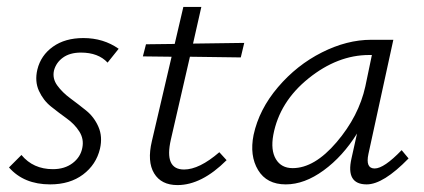

<svg xmlns="http://www.w3.org/2000/svg" viewBox="-20 -528 1226 555"><path d="M125 5Q49 5 6 -44L42 -80Q76 -39 133 -39Q167 -39 190 -56.5Q213 -74 218 -101Q223 -126 209.5 -147.5Q196 -169 173 -185.5Q150 -202 127.5 -220Q105 -238 92.5 -265.5Q80 -293 88 -327Q98 -368 133 -393Q168 -418 221 -418Q279 -418 323 -387L291 -347Q264 -376 214 -376Q182 -376 162 -361.5Q142 -347 136 -324Q131 -301 145.5 -281Q160 -261 183 -244Q206 -227 229 -208.5Q252 -190 264.5 -161.5Q277 -133 269 -98Q258 -52 220 -23.5Q182 5 125 5Z M529 -364 474 -125Q454 -38 512 -38Q556 -38 614 -88L635 -65Q563 7 493 7Q446 7 425.5 -27Q405 -61 419 -120L476 -364L393 -365L402 -400L485 -401L510 -508H562L538 -402L686 -404L676 -362Z M1141 -94 1161 -70Q1088 5 1040 5Q979 5 996 -70L1012 -142Q971 -76 915.5 -35.5Q860 5 806 5Q751 5 726 -36.5Q701 -78 713 -138Q729 -212 783.5 -276Q838 -340 910.5 -376.5Q983 -413 1053 -413H1117L1045 -83Q1036 -41 1063 -41Q1090 -41 1141 -94ZM826 -42Q889 -42 953 -117Q1017 -192 1036 -278L1055 -369H1047Q956 -369 872 -301.5Q788 -234 770 -138Q762 -94 777.5 -68Q793 -42 826 -42Z"/></svg>

Font: EauTest Semilight
Style: Italic
Weight: 300
Italic angle: -12°
Designer: Christian Thalmann (Catharsis Fonts)
Version: Version 0.001;PS 000.001;hotconv 1.0.88;makeotf.lib2.5.64775